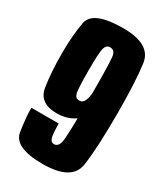

<svg xmlns="http://www.w3.org/2000/svg" viewBox="-174 -754 719 835"><g transform="rotate(30 185.0 -336.5)"><path d="M181.5 6.5Q328 6.5 341.2 -83Q354.5 -172.5 354.5 -347.5Q354.5 -503 342.5 -591.8Q330.5 -680.5 192.5 -680.5Q40 -680.5 27.2 -611.5Q14.5 -542.5 14.5 -453.5Q14.5 -358 25.8 -286.5Q37 -215 125 -215Q194 -215 238.2 -262Q282.5 -309 283.5 -353L216.5 -378.5Q215.5 -350 207.8 -331Q200 -312 182 -312Q164.5 -312 158.2 -330.2Q152 -348.5 152 -448Q152 -538.5 158.5 -559.2Q165 -580 184 -580Q203 -580 209.5 -560.8Q216 -541.5 216 -377.5Q216 -146.5 208.8 -119.8Q201.5 -93 182.5 -93Q165 -93 160.2 -113.2Q155.5 -133.5 155 -181H17.5Q17.5 -136.5 28.2 -65Q39 6.5 181.5 6.5Z"/></g></svg>

Font: Anybody ExtraCondensed
Style: Bold
Weight: 700
Width: 2
Version: Version 1.113;gftools[0.9.25]